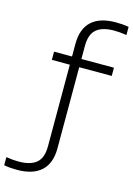

<svg xmlns="http://www.w3.org/2000/svg" viewBox="-255 -893 828 1197"><g transform="rotate(15 159.0 -294.0)"><path d="M-20 230Q-40 230 -60.8 228.5Q-81.5 227 -104 223V170.5Q-78 174.5 -60 176Q-42 177.5 -23.5 177.5Q53 177.5 91 145.2Q129 113 129 38.5V-488.5H13V-541.5H129V-622.5Q129 -720 182.2 -769Q235.5 -818 338.5 -818Q358.5 -818 379.2 -816.5Q400 -815 422 -811V-758.5Q396 -762.5 378 -764Q360 -765.5 342 -765.5Q265.5 -765.5 227.5 -733.2Q189.5 -701 189.5 -626.5V-541.5H399.5V-488.5H189.5V34.5Q189.5 132 136 181Q82.5 230 -20 230Z"/></g></svg>

Font: Encode Sans Expanded Light
Style: Regular
Weight: 300
Width: 7
Designer: Multiple Designers
Foundry: Impallari Type
Version: Version 3.000; ttfautohint (v1.8.3) -l 8 -r 50 -G 200 -x 14 